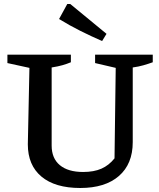

<svg xmlns="http://www.w3.org/2000/svg" viewBox="-20 -928 796 959"><path d="M381 11Q255 11 187 -46Q119 -103 119 -207L127 -589L17 -613V-655H334V-617Q315 -609 292.5 -602.5Q270 -596 238 -591V-201Q238 -137 279 -103Q320 -69 395 -69Q449 -69 486.5 -85.5Q524 -102 552 -137L558 -589L455 -613V-655H743V-617Q721 -609 696.5 -602Q672 -595 643 -591V-218Q643 -109 574 -49Q505 11 381 11ZM490 -723Q435 -747 381 -774Q327 -801 275 -833L316 -908H331L512 -759Z"/></svg>

Font: Piazzolla 24pt SemiBold
Style: Regular
Weight: 600
Designer: Juan Pablo del Peral
Foundry: Huerta Tipografica
Version: Version 2.005